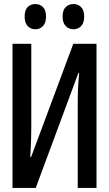

<svg xmlns="http://www.w3.org/2000/svg" viewBox="-20 -931 540 951"><path d="M42 0V-714H135V-303Q135 -274 134 -239Q133 -204 130 -153H134L343 -714H458V0H365V-420Q365 -457 366.5 -491Q368 -525 372 -569H368L157 0ZM344 -786Q321 -786 305.5 -802Q290 -818 290 -849Q290 -881 305.5 -896Q321 -911 344 -911Q367 -911 382 -895.5Q397 -880 397 -849Q397 -818 382 -802Q367 -786 344 -786ZM155 -786Q132 -786 117 -802Q102 -818 102 -849Q102 -881 117 -896Q132 -911 155 -911Q178 -911 193 -895.5Q208 -880 208 -849Q208 -818 193 -802Q178 -786 155 -786Z"/></svg>

Font: Noto Sans Mono ExtraCondensed Medium
Style: Regular
Weight: 500
Width: 2
Designer: Monotype Design Team
Foundry: Monotype Imaging Inc.
Version: Version 2.014